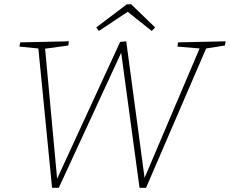

<svg xmlns="http://www.w3.org/2000/svg" viewBox="-20 -889 1091 911"><path d="M825 -688 1051 -693 1047 -673 958 -659 673 2H642L555 -639L259 2H227L162 -659L72 -668L76 -688L307 -693L304 -673L194 -658L251 -41L550 -690L579 -693L666 -45L927 -659L822 -668ZM602 -869 716 -759 700 -742 586 -833 449 -742 437 -759 581 -868Z"/></svg>

Font: Bitter Pro ExtraLight
Style: Italic
Weight: 275
Italic angle: -9°
Designer: Sol Matas, and Bitter project Authors
Foundry: Sol Matas
Version: Version 1.010